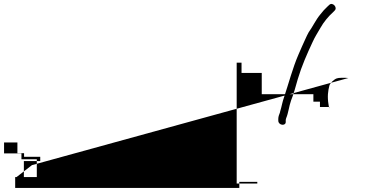

<svg xmlns="http://www.w3.org/2000/svg" viewBox="-1261 -640 1918 950"><path d="M152.8 -37C152.5 -44.6 152.4 -49.3 154.8 -55C166 -80.7 168.9 -114.4 179.2 -143C191.6 -173.1 202.4 -213.6 212.5 -249C232.5 -315.5 257.9 -372.3 285.2 -431C297.8 -459.2 310.1 -476.6 324.4 -502C340.6 -530.8 363.3 -558.5 387.4 -580L395.1 -588C410.6 -603.1 384.4 -631.5 368.4 -616L359.7 -608C346.9 -596.2 334.4 -582.6 323.4 -568C301 -541.1 286.7 -508.5 266.1 -480C255.6 -461.4 244.1 -432.8 233.6 -411L215.1 -368.5C187.9 -305.8 166.9 -226.1 144.5 -159C136.5 -138.1 132.2 -110.2 125.8 -91C124.8 -85 123.1 -79.3 120.7 -74C116.2 -63.2 115.5 -55 116 -42C117 -19.1 153.4 -15.3 152.8 -37ZM462.7 -254C457.3 -254.7 452.5 -255 448.5 -255H428.5C418.5 -255 410.7 -254 405 -252C392 -247.4 372.6 -229.8 368.9 -217C361.8 -190 358.1 -161.6 364.5 -123L367.8 -103V-110.6H322.1V-136.9H289.6V-174H34.1V-279H-65.9V-330H-89.9V268H12.1V260H-76.9V290H-1185.9V236H-1078.9V148H-1154.9V119H-1240.9V65H-1174.9V118H-1141.9V136H-1061.9V157H-1142.9V239H-1182.9L-1102.9 177Z"/></svg>

Font: CiSf OpenHand
Style: OpObl
Weight: 400
Foundry: Cannot Into Space Fonts
Version: Version 0.7892